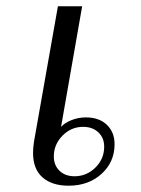

<svg xmlns="http://www.w3.org/2000/svg" viewBox="-20 -580 447 610"><path d="M85 -94Q85 -111 88 -130L164 -560H241L174 -177Q186 -190 207.5 -198.5Q229 -207 253 -207Q295 -207 319.5 -183.5Q344 -160 344 -122Q344 -65 302.5 -27.5Q261 10 198 10Q145 10 115 -16.5Q85 -43 85 -94ZM311 -114Q311 -142 292.5 -159.5Q274 -177 244 -177Q206 -177 178.5 -149Q151 -121 151 -83Q151 -55 169 -37.5Q187 -20 217 -20Q255 -20 283 -47.5Q311 -75 311 -114Z"/></svg>

Font: Fahkwang Light
Style: Italic
Weight: 300
Italic angle: -10°
Version: Version 1.000; ttfautohint (v1.6)